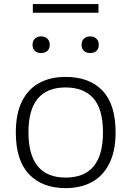

<svg xmlns="http://www.w3.org/2000/svg" viewBox="-20 -936 660 965"><path d="M59.5 -270.5Q59.5 -364 90.2 -426.2Q121 -488.5 177.2 -519Q233.5 -549.5 310 -549.5Q428.5 -549.5 494.8 -480.8Q561 -412 561 -270.5Q561 -177.5 529.8 -114.8Q498.5 -52 442.2 -21.2Q386 9.5 310 9.5Q193 9.5 126.2 -60Q59.5 -129.5 59.5 -270.5ZM497.5 -270Q497.5 -388.5 448.8 -442.5Q400 -496.5 310 -496.5Q123 -496.5 123 -271.5Q123 -43.5 310 -43.5Q497.5 -43.5 497.5 -270ZM143.5 -710.5Q143.5 -730 155 -741.5Q166.5 -753 186.5 -753Q206.5 -753 218.2 -741.5Q230 -730 230 -710.5Q230 -691.5 218.5 -680.5Q207 -669.5 186.5 -669.5Q166.5 -669.5 155 -680.5Q143.5 -691.5 143.5 -710.5ZM390 -710.5Q390 -730 401.8 -741.5Q413.5 -753 433.5 -753Q453 -753 464.8 -741.5Q476.5 -730 476.5 -710.5Q476.5 -691.5 465 -680.5Q453.5 -669.5 433.5 -669.5Q413 -669.5 401.5 -680.5Q390 -691.5 390 -710.5ZM145 -872V-915.5H475V-872Z"/></svg>

Font: Encode Sans Expanded Light
Style: Regular
Weight: 300
Width: 7
Designer: Multiple Designers
Foundry: Impallari Type
Version: Version 2.000